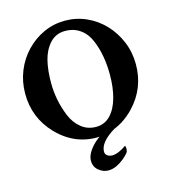

<svg xmlns="http://www.w3.org/2000/svg" viewBox="-123 -750 934 1052"><g transform="rotate(-15 343.5 -224.0)"><path d="M122.1 -86.9Q29.3 -184.6 29.3 -320.3Q29.3 -388.7 53.7 -448.7Q78.1 -508.8 121.6 -554.2Q165 -599.6 221.7 -625.5Q278.3 -651.4 342.8 -651.4Q407.2 -651.4 464.4 -625.5Q521.5 -599.6 564.5 -554.2Q607.4 -508.8 632.3 -448.7Q657.2 -388.7 657.2 -320.3Q657.2 -184.6 564.5 -86.9Q501 -20.5 421.9 1.5Q342.8 23.4 264.2 1.5Q185.5 -20.5 122.1 -86.9ZM358.4 -44.9Q407.2 -44.9 439.9 -79.1Q472.7 -113.3 488.8 -171.4Q504.9 -229.5 504.9 -301.8Q504.9 -355.5 496.6 -404.3Q488.3 -453.1 469.7 -498Q451.2 -543.9 415 -570.3Q378.9 -596.7 328.1 -596.7Q276.4 -596.7 242.2 -559.6Q208 -521.5 194.8 -466.8Q181.6 -412.1 181.6 -341.8Q181.6 -242.2 219.7 -149.4Q239.3 -102.5 274.9 -73.7Q310.5 -44.9 358.4 -44.9ZM361.3 203.1Q333 203.1 307.6 182.6Q282.2 162.1 282.2 127Q282.2 100.6 301.8 71.8Q321.3 43 351.6 19.5Q381.8 -3.9 412.1 -12.7L453.1 -9.8Q364.3 43.9 364.3 97.7Q364.3 112.3 376 120.6Q387.7 128.9 404.3 128.9Q422.9 128.9 446.8 117.7Q470.7 106.4 482.4 96.7Q487.3 96.7 487.3 114.3Q487.3 127.9 481.4 135.7Q470.7 149.4 451.2 165.5Q431.6 181.6 408.7 192.4Q385.7 203.1 361.3 203.1Z"/></g></svg>

Font: Crimson Text
Style: Bold
Weight: 700
Designer: Sebastian Kosch
Foundry: Sebastian Kosch
Version: Version 1.100